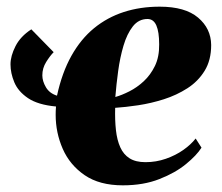

<svg xmlns="http://www.w3.org/2000/svg" viewBox="-20 -546 666 576"><path d="M141 -389.5Q130 -378.5 118.5 -360Q107 -341.5 107 -320Q107 -302.5 117.8 -284.2Q128.5 -266 151 -259Q166 -328 194.2 -378.5Q222.5 -429 262.2 -461.5Q302 -494 351.5 -510Q401 -526 459 -526Q535.5 -526 574.2 -493.2Q613 -460.5 613.5 -411Q613.5 -365.5 594 -333.8Q574.5 -302 542.2 -281.2Q510 -260.5 471.5 -248.2Q433 -236 394.5 -230.2Q356 -224.5 325.5 -222.5Q324.5 -185.5 327.8 -155.8Q331 -126 340.8 -104.2Q350.5 -82.5 368.8 -71Q387 -59.5 416.5 -59.5Q448.5 -59.5 477.8 -69.8Q507 -80 530 -96.2Q553 -112.5 567 -130.5L584.5 -103Q570 -80 538 -53.8Q506 -27.5 458.2 -8.8Q410.5 10 348.5 10Q278.5 10 234 -20.5Q189.5 -51 168.2 -99.5Q147 -148 147 -201.5Q147 -206 147.2 -213.2Q147.5 -220.5 148 -226.5Q94 -231.5 64.2 -251.5Q34.5 -271.5 23 -299Q11.5 -326.5 11.5 -353Q11.5 -378 26.5 -407.5Q41.5 -437 74 -458ZM422.5 -489Q396 -489 378.5 -466.8Q361 -444.5 350.5 -409Q340 -373.5 334.5 -333Q329 -292.5 326 -255Q345.5 -260.5 368.2 -272Q391 -283.5 411.2 -302.2Q431.5 -321 444.8 -348.2Q458 -375.5 457.5 -413Q457.5 -450.5 449 -469.8Q440.5 -489 422.5 -489Z"/></svg>

Font: Merriweather 120pt Black
Style: Italic
Weight: 900
Italic angle: -7.8°
Version: Version 2.101